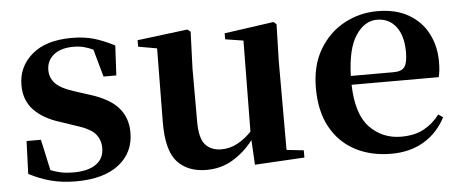

<svg xmlns="http://www.w3.org/2000/svg" viewBox="-43 -648 1828 761"><g transform="rotate(-5 871.0 -268.0)"><path d="M231.9 16.1Q177.2 16.1 132.6 4.4Q87.9 -7.3 44.9 -29.8L49.8 -160.2H106.9L133.8 -37.1Q154.3 -28.8 175.5 -24.4Q196.8 -20 223.1 -20Q283.2 -20 314.7 -42.5Q346.2 -64.9 346.2 -106.9Q346.2 -140.1 325.7 -163.6Q305.2 -187 245.1 -205.1L189 -224.1Q123.5 -244.1 86.2 -282.7Q48.8 -321.3 48.8 -381.8Q48.8 -455.6 104.7 -503.7Q160.6 -551.8 264.2 -551.8Q313 -551.8 352.1 -540.3Q391.1 -528.8 433.1 -506.8L426.8 -388.2H376L345.2 -498Q326.2 -506.8 307.9 -511.5Q289.6 -516.1 267.1 -516.1Q216.8 -516.1 188.5 -493.2Q160.2 -470.2 160.2 -432.1Q160.2 -401.9 181.2 -379.4Q202.1 -356.9 259.8 -338.9L315.9 -320.8Q394 -296.4 428.5 -256.3Q462.9 -216.3 462.9 -158.2Q462.9 -78.6 402.6 -31.2Q342.3 16.1 231.9 16.1Z M943.4 12.2 938 -85.9Q902.3 -40 855.7 -12Q809.1 16.1 751 16.1Q676.8 16.1 635 -29.3Q593.3 -74.7 594.2 -188L597.2 -481L522.9 -494.1V-520L723.1 -544.9L735.4 -535.2L730 -389.2V-178.2Q730 -111.3 752.9 -85.7Q775.9 -60.1 816.9 -60.1Q850.1 -60.1 880.4 -76.2Q910.6 -92.3 937 -120.1L940.9 -481.9L869.1 -493.2V-517.1L1065.9 -544.9L1077.1 -535.2L1073.2 -389.2V-35.2L1141.1 -27.8V1Z M1486.3 16.1Q1405.3 16.1 1343 -16.6Q1280.8 -49.3 1245.6 -112.8Q1210.4 -176.3 1210.4 -269Q1210.4 -358.9 1248 -422.1Q1285.6 -485.4 1346.9 -518.6Q1408.2 -551.8 1479.5 -551.8Q1552.7 -551.8 1603.3 -522.5Q1653.8 -493.2 1679.7 -443.1Q1705.6 -393.1 1705.6 -331.1Q1705.6 -312 1704.1 -297.9Q1702.6 -283.7 1699.2 -270H1352.5Q1355.5 -152.3 1406 -100.1Q1456.5 -47.9 1531.2 -47.9Q1584.5 -47.9 1621.3 -67.9Q1658.2 -87.9 1684.6 -123L1702.6 -109.9Q1670.9 -49.3 1615.7 -16.6Q1560.5 16.1 1486.3 16.1ZM1352.5 -305.2H1523.4Q1555.7 -305.2 1567.1 -322.3Q1578.6 -339.4 1578.6 -379.9Q1578.6 -445.8 1550.5 -481.9Q1522.5 -518.1 1474.6 -518.1Q1426.3 -518.1 1391.1 -466.6Q1356 -415 1352.5 -305.2Z"/></g></svg>

Font: Source Han Serif TW
Style: Bold
Weight: 700
Designer: Ryoko NISHIZUKA Ë•øÂ°öÊ∂ºÂ≠ê (kana & ideographs); Frank Grie√ühammer (Latin, Greek & Cyrillic); Wenlong ZHANG Âº†ÊñáÈæô 
Foundry: Adobe
Version: Version 2.003;hotconv 1.1.1;makeotfexe 2.6.0